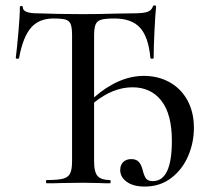

<svg xmlns="http://www.w3.org/2000/svg" viewBox="-20 -674 783 706"><path d="M693 -204Q693 -149 671.5 -99.5Q650 -50 609 -19Q568 12 512 12Q470 12 446 -5.5Q422 -23 422 -49Q422 -67 433 -78Q444 -89 463 -89Q480 -89 489.5 -79.5Q499 -70 504 -51Q510 -26 517.5 -17Q525 -8 542 -8Q612 -8 612 -156Q612 -254 573.5 -303.5Q535 -353 467 -353Q396 -353 326 -297V-81Q326 -40 339.5 -26Q353 -12 384 -12Q387 -12 387 -6Q387 0 384 0Q359 0 344 -1L285 -2L207 -1Q187 0 152 0Q149 0 149 -6Q149 -12 152 -12Q193 -12 212 -17Q231 -22 238 -36.5Q245 -51 245 -81V-544Q245 -572 240 -585Q235 -598 221 -602Q207 -606 176 -606Q123 -606 93.5 -571.5Q64 -537 50 -460Q50 -458 44 -458Q38 -458 38 -461Q42 -492 47.5 -553.5Q53 -615 53 -647Q53 -652 58.5 -652Q64 -652 64 -647Q64 -625 118 -625Q198 -622 285 -622Q343 -622 407 -624L471 -625Q505 -625 521 -630Q537 -635 542 -650Q543 -654 548.5 -654Q554 -654 554 -650Q551 -622 548 -560Q545 -498 545 -461Q545 -458 539 -458Q533 -458 533 -461Q526 -538 495 -572Q464 -606 401 -606Q367 -606 352 -601.5Q337 -597 331.5 -584Q326 -571 326 -542V-316Q417 -395 509 -395Q561 -395 603 -372Q645 -349 669 -305.5Q693 -262 693 -204Z"/></svg>

Font: Cormorant SC Medium
Style: Regular
Weight: 500
Designer: Christian Thalmann (Catharsis Fonts)
Version: Version 3.000